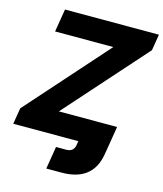

<svg xmlns="http://www.w3.org/2000/svg" viewBox="-133 -826 960 1129"><g transform="rotate(15 346.5 -262.0)"><path d="M256.8 204.1 279.3 66.9H341.8Q385.7 66.9 393.1 24.9L397 0H1L17.1 -98.1L452.6 -587.9H98.1L121.1 -727.5H692.9L676.8 -628.9L241.2 -139.6H595.7L572.8 0L566.9 34.2Q539.1 204.1 349.6 204.1Z"/></g></svg>

Font: Inter Display ExtraBold
Style: Italic
Weight: 800
Italic angle: -9.39999°
Designer: Rasmus Andersson
Foundry: rsms
Version: Version 4.000;git-a52131595